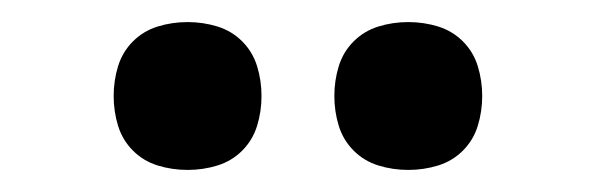

<svg xmlns="http://www.w3.org/2000/svg" viewBox="-20 -757 540 174"><path d="M350 -603Q336 -603 323 -607Q310 -611 300.5 -620.5Q291 -630 287 -643Q283 -656 283 -670Q283 -684 287 -697Q291 -710 300.5 -719.5Q310 -729 323 -733Q336 -737 350 -737Q364 -737 377 -733Q390 -729 399.5 -719.5Q409 -710 413 -697Q417 -684 417 -670Q417 -656 413 -643Q409 -630 399.5 -620.5Q390 -611 377 -607Q364 -603 350 -603ZM150 -603Q136 -603 123 -607Q110 -611 100.5 -620.5Q91 -630 87 -643Q83 -656 83 -670Q83 -684 87 -697Q91 -710 100.5 -719.5Q110 -729 123 -733Q136 -737 150 -737Q164 -737 177 -733Q190 -729 199.5 -719.5Q209 -710 213 -697Q217 -684 217 -670Q217 -656 213 -643Q209 -630 199.5 -620.5Q190 -611 177 -607Q164 -603 150 -603Z"/></svg>

Font: Iosevka Curly Medium
Style: Regular
Weight: 500
Monospace: yes
Designer: Belleve Invis
Foundry: Belleve Invis
Version: Version 22.1.2; ttfautohint (v1.8.4)